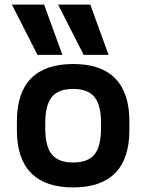

<svg xmlns="http://www.w3.org/2000/svg" viewBox="-20 -810 640 840"><path d="M144 -570 32 -790H173L253 -570ZM346 -570 234 -790H375L455 -570ZM300 10Q178 10 116 -53Q54 -116 54 -240V-280Q54 -404 116 -467Q178 -530 300 -530Q422 -530 484 -467Q546 -404 546 -280V-240Q546 -116 484 -53Q422 10 300 10ZM300 -99Q364 -99 393 -134Q422 -169 422 -249V-271Q422 -351 393 -386Q364 -421 300 -421Q236 -421 207 -386Q178 -351 178 -271V-249Q178 -169 207 -134Q236 -99 300 -99Z"/></svg>

Font: M PLUS Code Latin Expanded SemiBold
Style: Regular
Weight: 600
Width: 7
Designer: Coji Morishita
Foundry: UNDERFOREST DESIGN
Version: Version 1.002; ttfautohint (v1.8.3)